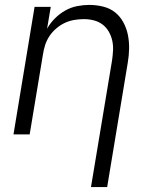

<svg xmlns="http://www.w3.org/2000/svg" viewBox="-20 -548 640 783"><path d="M351 215 437 -302Q440 -322 441 -343Q442 -364 437.5 -383.5Q433 -403 423 -420Q413 -437 397.5 -448.5Q382 -460 362.5 -465Q343 -470 322 -470Q302 -470 282 -466.5Q262 -463 244 -454.5Q226 -446 209.5 -432Q193 -418 181.5 -400.5Q170 -383 164 -364Q158 -345 155 -325L101 0H35L121 -520H187L172 -431Q185 -454 204 -473Q223 -492 246 -505Q269 -518 294.5 -523Q320 -528 344 -528Q373 -528 401 -521Q429 -514 449.5 -497.5Q470 -481 483 -457Q496 -433 501.5 -406Q507 -379 506.5 -350Q506 -321 501 -292L417 215Z"/></svg>

Font: Iosevka Aile Light Oblique
Style: Regular
Weight: 300
Italic angle: -9°
Designer: Belleve Invis
Foundry: Belleve Invis
Version: Version 31.1.0; ttfautohint (v1.8.4)